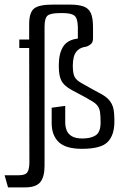

<svg xmlns="http://www.w3.org/2000/svg" viewBox="-61 -642 556 836"><path d="M-26 174 -41 121H22Q50 121 58.5 107.5Q67 94 67 63L66 -433H23V-470H66V-537Q66 -587 87 -604.5Q108 -622 169 -622H242Q280 -622 302.5 -614Q325 -606 334.5 -585Q344 -564 344 -523V-476Q344 -461 338 -453.5Q332 -446 316 -439Q291 -436 278 -424Q265 -412 260.5 -394.5Q256 -377 256 -357Q256 -325 263 -309Q270 -293 296 -279Q322 -264 339.5 -254.5Q357 -245 370 -238Q400 -223 414 -206.5Q428 -190 432.5 -170Q437 -150 437 -123V-112Q437 -53 407.5 -23.5Q378 6 296 6Q225 6 194.5 -23.5Q164 -53 164 -106V-173L223 -181V-109Q223 -91 229 -75Q235 -59 251.5 -49Q268 -39 298 -39Q335 -39 356 -53Q377 -67 377 -109Q377 -137 374.5 -154Q372 -171 362.5 -183Q353 -195 330 -207Q316 -216 294.5 -227Q273 -238 255 -248Q231 -261 218 -274.5Q205 -288 200 -307.5Q195 -327 195 -357Q195 -409 214 -439Q233 -469 278 -474V-525Q277 -563 263 -574Q249 -585 213 -585H200Q158 -585 145.5 -573.5Q133 -562 133 -525V79Q133 128 114.5 151Q96 174 47 174Z"/></svg>

Font: Smooch Sans Thin Medium
Style: Regular
Weight: 500
Version: Version 1.010